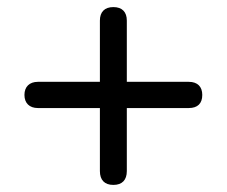

<svg xmlns="http://www.w3.org/2000/svg" viewBox="-20 -555 640 542"><path d="M300 -33C325 -33 338 -47 338 -72V-250H513C538 -250 551 -263 551 -287C551 -310 538 -324 513 -324H338V-497C338 -521 325 -535 300 -535C275 -535 262 -521 262 -497V-324H87C63 -324 49 -310 49 -287C49 -264 63 -250 87 -250H262V-72C262 -47 275 -33 300 -33Z"/></svg>

Font: Nunito SemiBold
Style: Regular
Weight: 600
Designer: Vernon Adams
Foundry: Vernon Adams
Version: Version 3.602